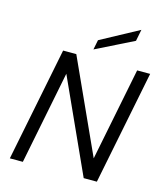

<svg xmlns="http://www.w3.org/2000/svg" viewBox="-134 -1039 978 1140"><g transform="rotate(15 355.0 -469.5)"><path d="M710 -700 570 0H489L229 -572L115 0H35L175 -700H256L516 -129L630 -700ZM592 -939 578 -868 347 -753 359 -813Z"/></g></svg>

Font: Albert Sans
Style: Italic
Weight: 400
Italic angle: -11.25°
Designer: Andreas Rasmussen
Foundry: a.Foundry
Version: Version 1.025